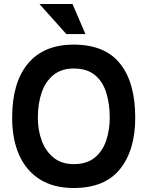

<svg xmlns="http://www.w3.org/2000/svg" viewBox="-20 -934 740 964"><path d="M344 -914 409 -763H313L178 -914ZM41 -343Q41 -520 120.5 -615Q200 -710 350 -710Q506 -710 582.5 -615Q659 -520 659 -343Q659 -180 582.5 -85Q506 10 350 10Q250 10 181 -33Q112 -76 76.5 -155Q41 -234 41 -343ZM350 -110Q416 -110 455.5 -142.5Q495 -175 513 -228Q531 -281 531 -343Q531 -414 513 -470Q495 -526 455.5 -558Q416 -590 350 -590Q289 -590 249 -558Q209 -526 189.5 -470Q170 -414 170 -343Q170 -281 189.5 -228Q209 -175 249 -142.5Q289 -110 350 -110Z"/></svg>

Font: Haskoy Bold
Style: Regular
Weight: 700
Designer: Ertekin Erdin
Foundry: Ertekin Erdin
Version: Version 1.500; ttfautohint (v1.8.3)